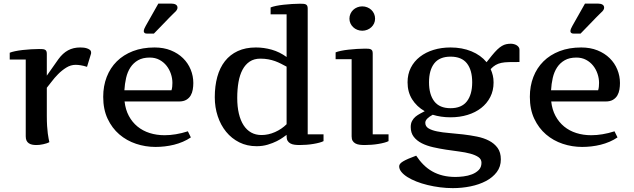

<svg xmlns="http://www.w3.org/2000/svg" viewBox="-20 -770 3405 1031"><path d="M32.2 -486.8Q42.5 -491.2 61 -495.1Q79.6 -499 101.8 -501.5Q124 -503.9 147.2 -505.4Q170.4 -506.8 189.5 -506.8Q199.7 -506.8 207.5 -506.3Q215.3 -505.9 220.7 -503.4Q226.1 -501 228.8 -495.8Q231.4 -490.7 231.4 -481V-363.8L293.5 -452.1Q316.9 -484.4 345.5 -499.8Q374 -515.1 410.2 -515.1Q416.5 -515.1 426.5 -514.4Q436.5 -513.7 446 -510.7Q455.6 -507.8 462.4 -502.4Q469.2 -497.1 469.2 -487.8Q469.2 -485.4 469.2 -483.9Q469.2 -482.4 468.3 -480L447.3 -411.1Q428.7 -417 413.8 -419.4Q398.9 -421.9 386.2 -421.9Q359.9 -421.9 335.9 -407Q312 -392.1 292 -371.8Q272 -351.6 256.6 -330.8Q241.2 -310.1 231.4 -298.8V-147Q231.4 -116.7 232.9 -93.8Q234.4 -70.8 236.6 -53.7Q238.8 -36.6 241.2 -25.1Q243.7 -13.7 245.1 -6.8Q238.3 -2.9 229.7 -0.2Q221.2 2.4 211.7 4.6Q202.1 6.8 192.6 7.8Q183.1 8.8 175.3 8.8Q162.6 8.8 152.3 6.6Q142.1 4.4 134.3 -1Q126.5 -6.3 122.3 -15.4Q118.2 -24.4 118.2 -38.1V-450.2H32.2V-486.8Z M900.9 -285.2Q903.8 -294.9 904.8 -304.7Q905.8 -314.5 905.8 -325.2Q905.8 -349.1 897.7 -373.3Q889.6 -397.5 874.3 -417Q858.9 -436.5 836.2 -448.7Q813.5 -460.9 784.2 -460.9Q746.6 -460.9 721.4 -446.5Q696.3 -432.1 680.4 -408Q664.6 -383.8 657.2 -351.8Q649.9 -319.8 647.9 -285.2ZM534.2 -250Q534.2 -308.1 553 -356.7Q571.8 -405.3 607.2 -440.4Q642.6 -475.6 693.8 -495.4Q745.1 -515.1 810.1 -515.1Q858.9 -515.1 897.5 -499.5Q936 -483.9 962.9 -457.5Q989.7 -431.2 1003.9 -396.5Q1018.1 -361.8 1018.1 -324.2Q1018.1 -306.6 1015.1 -289.1Q1012.2 -271.5 1003.9 -257.3Q995.6 -243.2 980.5 -234.1Q965.3 -225.1 940.9 -225.1H648.9Q653.8 -181.2 671.9 -147.5Q689.9 -113.8 718.3 -90.6Q746.6 -67.4 783.7 -55.7Q820.8 -43.9 863.8 -43.9Q893.1 -43.9 924.3 -49.1Q955.6 -54.2 988.8 -64.9L1004.9 -32.2Q984.9 -18.6 961.9 -8.8Q939 1 914.6 7.1Q890.1 13.2 864.7 16.1Q839.4 19 814.9 19Q761.2 19 710.7 2.2Q660.2 -14.6 620.8 -48.3Q581.5 -82 557.9 -132.3Q534.2 -182.6 534.2 -250ZM830.1 -750.5H901.9Q906.7 -750.5 912.4 -749.5Q918 -748.5 922.6 -746.1Q927.2 -743.7 930.2 -739.5Q933.1 -735.4 933.1 -728.5Q933.1 -716.3 916 -701.7Q911.6 -697.3 904.3 -690.2Q897 -683.1 888.4 -674.3Q879.9 -665.5 870.6 -655.8Q861.3 -646 852.1 -636.7Q830.6 -614.3 806.2 -589.4H771Q760.3 -589.4 756.1 -593.3Q752 -597.2 752 -602.5Q752 -608.4 755.1 -616Q758.3 -623.5 762.2 -630.4Z M1519 -412.1Q1504.4 -419.9 1489.3 -427.7Q1474.1 -435.5 1457.3 -441.7Q1440.4 -447.8 1420.9 -451.4Q1401.4 -455.1 1377.9 -455.1Q1344.7 -455.1 1321 -439.5Q1297.4 -423.8 1282.5 -396Q1267.6 -368.2 1260.7 -329.3Q1253.9 -290.5 1253.9 -244.1Q1253.9 -196.8 1262.7 -159.9Q1271.5 -123 1288.1 -97.4Q1304.7 -71.8 1328.9 -58.3Q1353 -44.9 1384.3 -44.9Q1420.9 -44.9 1456.8 -60.8Q1492.7 -76.7 1519 -103ZM1519 -692.9H1433.1V-730Q1443.4 -734.4 1461.9 -738.3Q1480.5 -742.2 1502.7 -744.6Q1524.9 -747.1 1548.1 -748.5Q1571.3 -750 1590.3 -750Q1600.6 -750 1608.4 -749.5Q1616.2 -749 1621.6 -746.6Q1627 -744.1 1629.6 -739Q1632.3 -733.9 1632.3 -724.1V-48.8H1717.3V-12.2Q1709 -7.8 1694.6 -3.9Q1680.2 0 1662.6 2.9Q1645 5.9 1626 7.3Q1606.9 8.8 1589.4 8.8Q1574.2 8.8 1561.5 7.1Q1548.8 5.4 1539.3 0.2Q1529.8 -4.9 1524.4 -13.9Q1519 -22.9 1519 -38.1V-45.9Q1514.2 -42.5 1500.5 -32.5Q1486.8 -22.5 1466.1 -12Q1445.3 -1.5 1417.7 6.8Q1390.1 15.1 1357.9 15.1Q1306.6 15.1 1265.1 -5.6Q1223.6 -26.4 1194.3 -62.3Q1165 -98.1 1149.2 -146Q1133.3 -193.8 1133.3 -248Q1133.3 -307.6 1146.7 -356.9Q1160.2 -406.2 1187.7 -441.4Q1215.3 -476.6 1256.8 -495.8Q1298.3 -515.1 1354 -515.1Q1397 -515.1 1439.2 -503.2Q1481.4 -491.2 1519 -463.9Z M1981.4 -48.8H2066.4V-12.2Q2058.1 -7.8 2043.7 -3.9Q2029.3 0 2011.7 2.9Q1994.1 5.9 1975.1 7.3Q1956.1 8.8 1938.5 8.8Q1923.3 8.8 1910.6 7.1Q1897.9 5.4 1888.4 0.2Q1878.9 -4.9 1873.5 -13.9Q1868.2 -22.9 1868.2 -38.1V-452.1H1782.2V-488.8Q1792.5 -493.2 1811 -497.1Q1829.6 -501 1851.8 -503.4Q1874 -505.9 1897.2 -507.3Q1920.4 -508.8 1939.5 -508.8Q1949.7 -508.8 1957.5 -508.3Q1965.3 -507.8 1970.7 -505.4Q1976.1 -502.9 1978.8 -497.8Q1981.4 -492.7 1981.4 -482.9ZM1856.4 -669.9Q1856.4 -683.6 1861.8 -695.8Q1867.2 -708 1876.5 -716.8Q1885.7 -725.6 1898.4 -730.7Q1911.1 -735.8 1925.3 -735.8Q1939.5 -735.8 1952.1 -730.7Q1964.8 -725.6 1974.1 -716.8Q1983.4 -708 1988.8 -695.8Q1994.1 -683.6 1994.1 -669.9Q1994.1 -656.2 1988.8 -644.5Q1983.4 -632.8 1974.1 -624Q1964.8 -615.2 1952.1 -610.1Q1939.5 -605 1925.3 -605Q1911.1 -605 1898.4 -610.1Q1885.7 -615.2 1876.5 -624Q1867.2 -632.8 1861.8 -644.5Q1856.4 -656.2 1856.4 -669.9Z M2283.7 -328.1Q2283.7 -262.7 2312 -225.8Q2340.3 -189 2399.4 -189Q2458.5 -189 2487.1 -225.8Q2515.6 -262.7 2515.6 -328.1Q2515.6 -393.6 2487.3 -429.7Q2459 -465.8 2399.4 -465.8Q2340.3 -465.8 2312 -429.7Q2283.7 -393.6 2283.7 -328.1ZM2214.8 65.9Q2232.9 93.3 2254.2 114.5Q2275.4 135.7 2301.3 150.4Q2327.1 165 2358.2 172.6Q2389.2 180.2 2425.8 180.2Q2444.8 180.2 2469 177.2Q2493.2 174.3 2514.6 166Q2536.1 157.7 2550.8 142.8Q2565.4 127.9 2565.4 104Q2565.4 85 2549.1 73.7Q2532.7 62.5 2506.1 55.2Q2479.5 47.9 2445.3 43.5Q2411.1 39.1 2375.5 33.7Q2339.8 28.3 2305.7 20.5Q2271.5 12.7 2244.9 -0.7Q2218.3 -14.2 2201.9 -35.2Q2185.5 -56.2 2185.5 -87.9Q2185.5 -107.4 2192.9 -120.8Q2200.2 -134.3 2211.4 -143.6Q2222.7 -152.8 2235.8 -159.7Q2249 -166.5 2260.7 -172.9Q2217.8 -197.3 2193.1 -236.6Q2168.5 -275.9 2168.5 -328.1Q2168.5 -371.6 2186 -406.2Q2203.6 -440.9 2234.9 -465.1Q2266.1 -489.3 2308.1 -502.2Q2350.1 -515.1 2399.4 -515.1Q2461.4 -515.1 2511.7 -494.4Q2562 -473.6 2592.8 -436L2621.6 -472.2Q2637.7 -491.7 2650.6 -504.2Q2663.6 -516.6 2675.3 -523.4Q2687 -530.3 2698.5 -532.7Q2710 -535.2 2723.6 -535.2Q2730 -535.2 2738 -533.4Q2746.1 -531.7 2752.9 -527.8Q2759.8 -523.9 2764.6 -517.8Q2769.5 -511.7 2769.5 -502.9V-437Q2735.8 -437 2712.4 -436.5Q2689 -436 2671.9 -432.4Q2654.8 -428.7 2641.4 -420.9Q2627.9 -413.1 2614.7 -398.9Q2622.1 -382.3 2626.2 -365.2Q2630.4 -348.1 2630.4 -327.1Q2630.4 -283.7 2612.8 -249.3Q2595.2 -214.8 2564.2 -190.4Q2533.2 -166 2491 -153.1Q2448.7 -140.1 2399.4 -140.1Q2373 -140.1 2349.4 -143.6Q2325.7 -147 2303.7 -153.8Q2285.2 -144 2274.4 -133.1Q2263.7 -122.1 2263.7 -110.8Q2263.7 -91.3 2281 -80.8Q2298.3 -70.3 2326.9 -64.5Q2355.5 -58.6 2392.1 -55.7Q2428.7 -52.7 2466.6 -48.3Q2504.4 -43.9 2541 -36.6Q2577.6 -29.3 2606.2 -14.4Q2634.8 0.5 2652.1 24.4Q2669.4 48.3 2669.4 85.9Q2669.4 125 2647.5 154.1Q2625.5 183.1 2589.4 202.1Q2553.2 221.2 2506.8 230.7Q2460.4 240.2 2411.6 240.2Q2377.4 240.2 2343 235.8Q2308.6 231.4 2276.4 223.6Q2244.1 215.8 2216.3 204.8Q2188.5 193.8 2168 180.9Q2147.5 168 2135.5 153.3Q2123.5 138.7 2123.5 123Q2123.5 115.7 2128.7 109.4Q2133.8 103 2144.8 96.4Q2155.8 89.8 2173.1 82.3Q2190.4 74.7 2214.8 65.9Z M3191.9 -285.2Q3194.8 -294.9 3195.8 -304.7Q3196.8 -314.5 3196.8 -325.2Q3196.8 -349.1 3188.7 -373.3Q3180.7 -397.5 3165.3 -417Q3149.9 -436.5 3127.2 -448.7Q3104.5 -460.9 3075.2 -460.9Q3037.6 -460.9 3012.5 -446.5Q2987.3 -432.1 2971.4 -408Q2955.6 -383.8 2948.2 -351.8Q2940.9 -319.8 2939 -285.2ZM2825.2 -250Q2825.2 -308.1 2844 -356.7Q2862.8 -405.3 2898.2 -440.4Q2933.6 -475.6 2984.9 -495.4Q3036.1 -515.1 3101.1 -515.1Q3149.9 -515.1 3188.5 -499.5Q3227.1 -483.9 3253.9 -457.5Q3280.8 -431.2 3294.9 -396.5Q3309.1 -361.8 3309.1 -324.2Q3309.1 -306.6 3306.2 -289.1Q3303.2 -271.5 3294.9 -257.3Q3286.6 -243.2 3271.5 -234.1Q3256.3 -225.1 3231.9 -225.1H2939.9Q2944.8 -181.2 2962.9 -147.5Q2981 -113.8 3009.3 -90.6Q3037.6 -67.4 3074.7 -55.7Q3111.8 -43.9 3154.8 -43.9Q3184.1 -43.9 3215.3 -49.1Q3246.6 -54.2 3279.8 -64.9L3295.9 -32.2Q3275.9 -18.6 3252.9 -8.8Q3230 1 3205.6 7.1Q3181.2 13.2 3155.8 16.1Q3130.4 19 3106 19Q3052.2 19 3001.7 2.2Q2951.2 -14.6 2911.9 -48.3Q2872.6 -82 2848.9 -132.3Q2825.2 -182.6 2825.2 -250ZM3121.1 -750.5H3192.9Q3197.8 -750.5 3203.4 -749.5Q3209 -748.5 3213.6 -746.1Q3218.3 -743.7 3221.2 -739.5Q3224.1 -735.4 3224.1 -728.5Q3224.1 -716.3 3207 -701.7Q3202.6 -697.3 3195.3 -690.2Q3188 -683.1 3179.4 -674.3Q3170.9 -665.5 3161.6 -655.8Q3152.3 -646 3143.1 -636.7Q3121.6 -614.3 3097.2 -589.4H3062Q3051.3 -589.4 3047.1 -593.3Q3043 -597.2 3043 -602.5Q3043 -608.4 3046.1 -616Q3049.3 -623.5 3053.2 -630.4Z"/></svg>

Font: Artifika
Style: Medium
Weight: 500
Designer: Yulya Zhdanova | Cyreal.org
Foundry: Yulya Zhdanova | Cyreal
Version: Version 1.000